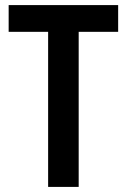

<svg xmlns="http://www.w3.org/2000/svg" viewBox="-20 -734 499 754"><path d="M289 0H169V-609H14V-714H444V-609H289Z"/></svg>

Font: Noto Sans Thai Looped Condensed SemiBold
Style: Regular
Weight: 600
Width: 3
Designer: Sasikarn Vongin, Ben Mitchell
Foundry: The Fontpad Ltd
Version: Version 1.001; ttfautohint (v1.8.4.7-5d5b)